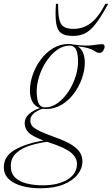

<svg xmlns="http://www.w3.org/2000/svg" viewBox="-99 -752 586 1004"><path d="M111.5 232.5Q60 232.5 16.5 220.8Q-27 209 -53 184.5Q-79 160 -79 121.5Q-79 65 -22.2 32Q34.5 -1 127.5 -17.5Q66.5 -40.5 48.2 -61.2Q30 -82 30 -107.5Q30 -134.5 52.2 -155Q74.5 -175.5 110 -187Q82.5 -196.5 70 -221Q57.5 -245.5 57.5 -278Q57.5 -320 72.8 -362.8Q88 -405.5 115.2 -441.8Q142.5 -478 179.2 -500Q216 -522 259 -522Q273.5 -522 285.5 -519Q351 -510.5 386.2 -515.8Q421.5 -521 435 -521Q448 -521 448 -508Q448 -499 441 -487.2Q434 -475.5 420.5 -475.5Q411 -475.5 405.2 -479.2Q399.5 -483 390.2 -488.5Q381 -494 362 -500Q343 -506 307 -510Q326.5 -498 335.5 -475.8Q344.5 -453.5 344.5 -425.5Q344.5 -384 329.2 -341.2Q314 -298.5 286.8 -262.2Q259.5 -226 222.8 -204Q186 -182 143 -182Q132.5 -182 123.5 -183.5Q59.5 -162 59.5 -121.5Q59.5 -107.5 67.5 -95.5Q75.5 -83.5 102.8 -69.5Q130 -55.5 188 -34.5Q246 -14 277 6Q308 26 320 46.8Q332 67.5 332 92Q332 128.5 306.8 160.8Q281.5 193 232.2 212.8Q183 232.5 111.5 232.5ZM138.5 -190.5Q171.5 -190.5 202.8 -213.2Q234 -236 258.5 -272.8Q283 -309.5 296.8 -353.2Q310.5 -397 309 -439.5Q307 -479.5 296.8 -496.8Q286.5 -514 263.5 -513.5Q230.5 -513.5 199.2 -490.8Q168 -468 143.5 -431.2Q119 -394.5 105.2 -350.8Q91.5 -307 93 -264Q95 -224.5 105.2 -207.2Q115.5 -190 138.5 -190.5ZM-42.5 116.5Q-42.5 154 -20 176Q2.5 198 40.5 207.5Q78.5 217 124.5 217Q205 217 254.2 186.8Q303.5 156.5 303.5 105Q303.5 72.5 273.2 46.8Q243 21 160.5 -6Q154 -8 147.5 -10.5Q102 -4.5 58.2 9Q14.5 22.5 -14 48.5Q-42.5 74.5 -42.5 116.5ZM285 -601Q335.5 -601 375.2 -630.8Q415 -660.5 452 -732H466.5Q430 -664 401.8 -627.8Q373.5 -591.5 345.8 -577.8Q318 -564 283 -564Q243.5 -564 222.5 -577.8Q201.5 -591.5 195.2 -627.8Q189 -664 193.5 -732H205Q204.5 -680.5 210.8 -652Q217 -623.5 234.8 -612.2Q252.5 -601 285 -601Z"/></svg>

Font: Newsreader Display ExtraLight
Style: Italic
Weight: 275
Italic angle: -17°
Designer: Hugues Gentile
Foundry: Production Type
Version: Version 1.001